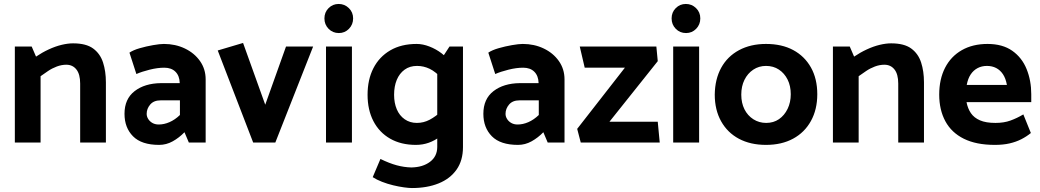

<svg xmlns="http://www.w3.org/2000/svg" viewBox="-20 -720 5255 970"><path d="M185 0V-335Q202 -347 222.5 -361Q243 -375 267 -384Q291 -393 315 -393Q347 -393 366 -369Q385 -345 385 -298V0H515V-304Q515 -360 500.5 -404.5Q486 -449 450.5 -475Q415 -501 349 -501Q323 -501 291.5 -493.5Q260 -486 226.5 -470.5Q193 -455 162 -434L140 -485H55V0Z M721 -145Q721 -171 739 -192Q757 -213 791 -213H889V-139Q864 -115 836.5 -103Q809 -91 782 -91Q764 -91 750.5 -98.5Q737 -106 729 -118.5Q721 -131 721 -145ZM669 -346Q696 -358 736 -368Q776 -378 810 -378Q846 -378 866.5 -357.5Q887 -337 888 -301V-300H793Q711 -299 660 -259.5Q609 -220 609 -145Q609 -75 652 -31.5Q695 12 784 12Q820 12 852.5 -6Q885 -24 912 -52L934 0H1019V-319Q1019 -371 990.5 -411.5Q962 -452 914 -475Q866 -498 808 -498Q788 -498 753.5 -492Q719 -486 686 -476.5Q653 -467 634 -454Z M1371 0 1562 -485H1425L1320 -191L1208 -503L1080 -465L1259 0Z M1758 0V-485H1627V0ZM1692 -553Q1722 -553 1743 -574.5Q1764 -596 1764 -627Q1764 -658 1742.5 -679Q1721 -700 1691 -700Q1661 -700 1640 -679Q1619 -658 1619 -627Q1619 -596 1640 -574.5Q1661 -553 1692 -553Z M2319 -485H2251L2189 -390V22Q2189 70 2152.5 97.5Q2116 125 2058 126Q2021 125 1984 115Q1947 105 1902 83L1863 175Q1883 188 1910 198.5Q1937 209 1966 216Q1995 223 2020.5 226.5Q2046 230 2061 230Q2138 230 2196 206.5Q2254 183 2286.5 137Q2319 91 2319 23ZM2216 -163Q2181 -131 2150.5 -115Q2120 -99 2086 -99Q2051 -99 2024.5 -117.5Q1998 -136 1984.5 -168Q1971 -200 1971 -241Q1971 -284 1984.5 -316.5Q1998 -349 2024 -368Q2050 -387 2087 -387Q2120 -387 2150.5 -372.5Q2181 -358 2217 -319L2253 -407Q2238 -430 2210.5 -451Q2183 -472 2149.5 -485Q2116 -498 2085 -498Q2007 -498 1951.5 -465.5Q1896 -433 1866.5 -375.5Q1837 -318 1837 -241Q1837 -165 1866.5 -108Q1896 -51 1951 -19.5Q2006 12 2081 12Q2116 12 2146.5 1Q2177 -10 2204 -30.5Q2231 -51 2253 -78Z M2534 -145Q2534 -171 2552 -192Q2570 -213 2604 -213H2702V-139Q2677 -115 2649.5 -103Q2622 -91 2595 -91Q2577 -91 2563.5 -98.5Q2550 -106 2542 -118.5Q2534 -131 2534 -145ZM2482 -346Q2509 -358 2549 -368Q2589 -378 2623 -378Q2659 -378 2679.5 -357.5Q2700 -337 2701 -301V-300H2606Q2524 -299 2473 -259.5Q2422 -220 2422 -145Q2422 -75 2465 -31.5Q2508 12 2597 12Q2633 12 2665.5 -6Q2698 -24 2725 -52L2747 0H2832V-319Q2832 -371 2803.5 -411.5Q2775 -452 2727 -475Q2679 -498 2621 -498Q2601 -498 2566.5 -492Q2532 -486 2499 -476.5Q2466 -467 2447 -454Z M3296 -485H2909L2934 -378H3137L2896 -69L2914 0H3313L3303 -105H3059L3303 -411Z M3512 0V-485H3381V0ZM3446 -553Q3476 -553 3497 -574.5Q3518 -596 3518 -627Q3518 -658 3496.5 -679Q3475 -700 3445 -700Q3415 -700 3394 -679Q3373 -658 3373 -627Q3373 -596 3394 -574.5Q3415 -553 3446 -553Z M3850 12Q3771 12 3713 -19Q3655 -50 3623 -107.5Q3591 -165 3591 -242Q3592 -320 3623.5 -377.5Q3655 -435 3713.5 -466.5Q3772 -498 3850 -498Q3930 -498 3987.5 -467Q4045 -436 4077 -379Q4109 -322 4109 -244Q4109 -167 4077 -109Q4045 -51 3987 -19.5Q3929 12 3850 12ZM3851 -99Q3888 -99 3915.5 -118Q3943 -137 3959 -170Q3975 -203 3975 -244Q3975 -286 3959 -318Q3943 -350 3915 -368.5Q3887 -387 3850 -387Q3814 -387 3785.5 -368Q3757 -349 3741 -316.5Q3725 -284 3725 -242Q3725 -200 3741 -168Q3757 -136 3786 -117.5Q3815 -99 3851 -99Z M4318 0V-335Q4335 -347 4355.5 -361Q4376 -375 4400 -384Q4424 -393 4448 -393Q4480 -393 4499 -369Q4518 -345 4518 -298V0H4648V-304Q4648 -360 4633.5 -404.5Q4619 -449 4583.5 -475Q4548 -501 4482 -501Q4456 -501 4424.5 -493.5Q4393 -486 4359.5 -470.5Q4326 -455 4295 -434L4273 -485H4188V0Z M5190 -204V-244Q5190 -313 5166.5 -371Q5143 -429 5094 -463.5Q5045 -498 4969 -498Q4894 -498 4839 -466.5Q4784 -435 4754.5 -377.5Q4725 -320 4725 -242Q4725 -165 4756 -107.5Q4787 -50 4849.5 -19Q4912 12 5006 12Q5048 12 5080.5 4.5Q5113 -3 5139.5 -16.5Q5166 -30 5188 -48L5150 -142Q5118 -123 5085 -111Q5052 -99 5009 -99Q4961 -99 4931 -112Q4901 -125 4885 -148.5Q4869 -172 4863 -204ZM4864 -291Q4870 -323 4884 -344Q4898 -365 4919 -376Q4940 -387 4966 -387Q4992 -387 5012.5 -376.5Q5033 -366 5047 -345Q5061 -324 5067 -291Z"/></svg>

Font: Catamaran
Style: Bold
Weight: 700
Designer: Pria Ravichandran
Version: Version 2.000